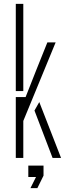

<svg xmlns="http://www.w3.org/2000/svg" viewBox="-20 -820 343 997"><path d="M62 0V-316H113L169 -458L226 -600H269L101 -192V0ZM62 -347V-800H101V-460V-347ZM159 -246 184 -290 297 0H253ZM138 157 167 99H127V40H206V92L174 157Z"/></svg>

Font: Big Shoulders Stencil Text Thin Thin
Style: Regular
Weight: 250
Version: Version 2.001